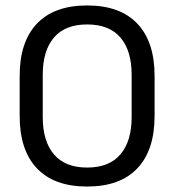

<svg xmlns="http://www.w3.org/2000/svg" viewBox="-20 -671 638 703"><path d="M299 12Q178 12 115 -54.8Q52 -121.5 52 -246V-393.5Q52 -517.5 115 -584.2Q178 -651 299 -651Q420 -651 483 -584.2Q546 -517.5 546 -393.5V-246Q546 -121.5 483 -54.8Q420 12 299 12ZM299 -57.5Q380 -57.5 421 -105.8Q462 -154 462 -242.5V-397Q462 -485.5 421 -533.5Q380 -581.5 299 -581.5Q218.5 -581.5 177.5 -533.5Q136.5 -485.5 136.5 -397V-242.5Q136.5 -154 177.5 -105.8Q218.5 -57.5 299 -57.5Z"/></svg>

Font: Anek Devanagari
Style: Regular
Weight: 400
Designer: Kailash Malviya (Devanagari) & Yesha Goshar (Latin)
Foundry: Ek Type
Version: Version 1.003